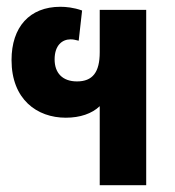

<svg xmlns="http://www.w3.org/2000/svg" viewBox="-20 -546 516 566"><path d="M274 0H411V-517H274V-392C274 -333 253 -306 207 -306C164 -306 141 -331 141 -371C141 -412 163 -430 188 -430C195 -430 201 -429 212 -426L222 -515C197 -524 174 -526 158 -526C67 -526 14 -466 14 -369C14 -253 89 -199 174 -199C216 -199 251 -211 274 -233Z"/></svg>

Font: Noto Sans Thai UI Cond
Style: Bold
Weight: 700
Width: 3
Designer: Monotype Design Team
Foundry: Monotype Imaging Inc.
Version: Version 2.000